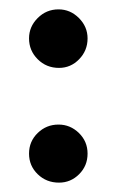

<svg xmlns="http://www.w3.org/2000/svg" viewBox="-20 -383 249 410"><path d="M106 -238Q79 -238 60.5 -256.5Q42 -275 42 -301Q42 -326 60.5 -344.5Q79 -363 105 -363Q130 -363 148.5 -344.5Q167 -326 167 -301Q167 -275 149 -256.5Q131 -238 106 -238ZM106 7Q79 7 60.5 -11Q42 -29 42 -55Q42 -81 60.5 -99Q79 -117 105 -117Q130 -117 148.5 -99Q167 -81 167 -55Q167 -29 149 -11Q131 7 106 7Z"/></svg>

Font: Kreon Medium
Style: Regular
Weight: 500
Version: Version 2.002